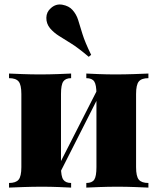

<svg xmlns="http://www.w3.org/2000/svg" viewBox="-20 -852 715 872"><path d="M654 -518V-497Q623 -497 610.5 -482Q598 -467 598 -425V-93Q598 -51 610.5 -36Q623 -21 654 -21V0Q634 -1 593.5 -2.5Q553 -4 514 -4Q472 -4 432 -2.5Q392 -1 372 0V-21Q398 -21 408 -36Q418 -51 418 -93V-425Q418 -467 408 -482Q398 -497 372 -497V-518Q391 -517 428 -515.5Q465 -514 504 -514Q546 -514 589 -515.5Q632 -517 654 -518ZM303 -518V-497Q278 -497 267.5 -482Q257 -467 257 -425V-93Q257 -51 267.5 -36Q278 -21 303 -21V0Q284 -1 247 -2.5Q210 -4 171 -4Q129 -4 86 -2.5Q43 -1 21 0V-21Q52 -21 64.5 -36Q77 -51 77 -93V-425Q77 -467 64.5 -482Q52 -497 21 -497V-518Q41 -517 82 -515.5Q123 -514 161 -514Q203 -514 243 -515.5Q283 -517 303 -518ZM431 -462 448 -453 236 -35 218 -44ZM211 -815Q234 -836 263.5 -830.5Q293 -825 309 -807Q327 -787 335 -761Q343 -735 354.5 -697.5Q366 -660 394 -603L383 -594Q336 -634 303 -654.5Q270 -675 247 -689.5Q224 -704 207 -724Q190 -745 190.5 -771.5Q191 -798 211 -815Z"/></svg>

Font: Playfair Display Black
Style: Regular
Weight: 900
Designer: Claus Eggers Sørensen
Foundry: Claus Eggers Sørensen
Version: Version 1.203